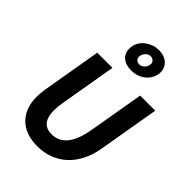

<svg xmlns="http://www.w3.org/2000/svg" viewBox="-271 -1059 1188 1188"><g transform="rotate(45 323.0 -465.0)"><path d="M285 12Q222.5 12 177.2 -8.8Q132 -29.5 105.5 -67Q66.5 -120 66.5 -205.5Q66.5 -235 72 -267L139 -660H272L208 -288Q201.5 -250.5 201.5 -220Q201.5 -180 213 -152Q234 -103 297 -103Q418.5 -103 452 -297L514.5 -660H646.5L577.5 -257.5Q567 -196.5 542.2 -146.8Q517.5 -97 480.2 -61.8Q443 -26.5 393.5 -7.2Q344 12 285 12ZM365 -730.5Q311.5 -730.5 282.5 -760Q261 -783 261 -817Q261 -826.5 262.5 -837Q270.5 -883.5 310.5 -912.5Q350.5 -941.5 397.5 -941.5Q448 -941.5 478.5 -912Q502.5 -887 502.5 -852L501 -835Q497 -812 485 -792.8Q473 -773.5 455 -759.5Q437 -745.5 413.8 -738Q390.5 -730.5 365 -730.5ZM373.5 -792Q392 -792 406.8 -806.5Q421.5 -821 424 -845Q424 -857 416 -866.5Q405.5 -878.5 389 -878.5Q371.5 -878.5 357 -865.5Q339.5 -848 339 -825.5Q339 -813.5 345.5 -805Q356 -792 373.5 -792Z"/></g></svg>

Font: Lucymar Sans SemiBold
Style: Italic
Weight: 600
Italic angle: -10°
Foundry: The League of Moveable Type (original font) / Main changes by Cristiano Sobral with portions from Mirco Monsees
Version: Version 2.00;August 30, 2020;FontCreator 13.0.0.2681 64-bit